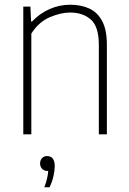

<svg xmlns="http://www.w3.org/2000/svg" viewBox="-20 -568 544 812"><path d="M78.5 0V-540H108.5L111.5 -477H115.5Q147 -510.5 188.8 -529.2Q230.5 -548 277.5 -548Q322 -548 357 -532.2Q392 -516.5 412 -479.2Q432 -442 432 -378.5V0H398V-378Q398 -455 364.5 -485Q331 -515 276 -515Q238 -515 191.2 -495.5Q144.5 -476 112.5 -426V0ZM167.5 224Q175.5 203 179.2 186.2Q183 169.5 184 155H180.5Q167 155 158.2 146Q149.5 137 149.5 123Q149.5 109.5 157.8 100.8Q166 92 178.5 92Q211.5 92 211.5 135Q211.5 153 206.2 176.8Q201 200.5 189.5 224Z"/></svg>

Font: Encode Sans Semi Condensed Thin
Style: Regular
Weight: 100
Width: 4
Designer: Multiple Designers
Foundry: Impallari Type
Version: Version 3.000; ttfautohint (v1.8.3) -l 8 -r 50 -G 200 -x 14 